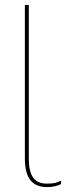

<svg xmlns="http://www.w3.org/2000/svg" viewBox="-20 -750 277 780"><path d="M97 -730V-107Q97 -52 115 -28Q133 -4 170 -4Q192 -4 204 -7Q216 -10 228 -16V-2Q218 3 204 6.5Q190 10 170 10Q126 10 103.5 -18Q81 -46 81 -107V-730Z"/></svg>

Font: Work Sans Thin
Style: Regular
Weight: 250
Designer: Wei Huang
Foundry: Wei Huang
Version: Version 2.012